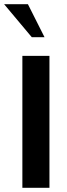

<svg xmlns="http://www.w3.org/2000/svg" viewBox="-45 -894 317 914"><path d="M61.5 0V-627.9H190.4V0ZM106.4 -716.8 -25.4 -874H87.9L167 -716.8Z"/></svg>

Font: Padauk Book
Style: Bold
Weight: 700
Designer: Debbi Hosken, Becca Hirsbrunner Spalinger
Foundry: SIL International
Version: Version 5.000